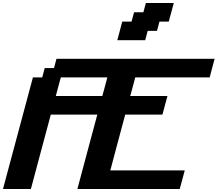

<svg xmlns="http://www.w3.org/2000/svg" viewBox="-20 -1270 1462 1290"><path d="M500 0H1187.5Q1193.4 -21 1204.6 -62.7Q1215.8 -104.5 1221.2 -125H721.2Q737.8 -187.5 771 -312.5Q804.2 -437.5 821.3 -500H1071.3Q1077.1 -520.5 1088.1 -562.3Q1099.1 -604 1105 -625H855Q860.8 -645.5 872.1 -687.3Q883.3 -729 888.7 -750H1388.7Q1394 -770.5 1405.3 -812.5Q1416.5 -854.5 1421.9 -875H359.4L342.8 -812.5H280.3L263.7 -750H201.2L0 0H187.5Q209.5 -83 254.2 -250Q298.8 -417 321.3 -500H633.8Q611.3 -417 566.7 -250Q522 -83 500 0ZM667.5 -625H355Q360.4 -646 371.6 -687.7Q382.8 -729.5 388.7 -750H701.2Q695.8 -729.5 684.6 -687.5Q673.3 -645.5 667.5 -625ZM768.1 -1000H955.6L972.2 -1062.5H1034.7L1051.3 -1125H1113.8Q1119.6 -1146 1130.9 -1187.5Q1142.1 -1229 1147.5 -1250H960L943.4 -1187.5H880.9L863.8 -1125H801.3Q795.9 -1104 784.9 -1062.3Q773.9 -1020.5 768.1 -1000Z"/></svg>

Font: Faithful 32x
Style: SemiboldOblique
Weight: 400
Foundry: Faithful Resource Pack
Version: Version 1.0; January 27, 2023